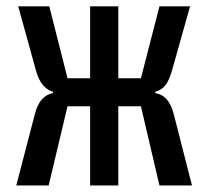

<svg xmlns="http://www.w3.org/2000/svg" viewBox="-20 -570 640 590"><path d="M143 -284V-288Q106 -298.5 91 -351.5L36 -550.5H131.5L187.5 -329.5H257V-550.5H343.5V-329.5H413L470 -550.5H564L508 -351.5Q499.5 -322.5 488.2 -308Q477 -293.5 457 -288V-284Q478.5 -280.5 492.5 -264.5Q506.5 -248.5 514 -219L570 0H470L413 -243.5H343.5V0H257V-243.5H187.5L129.5 0H30L87 -219Q101.5 -276.5 143 -284Z"/></svg>

Font: JuliaMono Medium
Style: Regular
Weight: 500
Monospace: yes
Designer: cormullion
Foundry: corm
Version: Version 0.054; ttfautohint (v1.8.4)